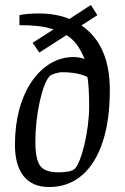

<svg xmlns="http://www.w3.org/2000/svg" viewBox="-20 -742 501 771"><path d="M177 9Q110 9 75 -34.5Q40 -78 40 -161Q40 -238 57.5 -302.5Q75 -367 107 -414Q139 -461 182 -487Q225 -513 277 -513Q285 -513 297.5 -511Q310 -509 320 -505Q303 -544 287 -565Q271 -586 247 -601L138 -531L111 -570L195 -624Q164 -634 131.5 -637.5Q99 -641 58 -641V-681Q68 -684 90 -686Q112 -688 136 -688Q170 -688 201 -682.5Q232 -677 259 -666L345 -722L371 -681L307 -640Q421 -562 421 -381Q421 -258 392 -171Q363 -84 308.5 -37.5Q254 9 177 9ZM215 -50Q239 -50 255.5 -53.5Q272 -57 280 -64Q290 -74 300.5 -100.5Q311 -127 319.5 -163.5Q328 -200 333 -240Q338 -280 338 -316Q338 -354 336 -387Q334 -420 331 -433Q292 -452 229 -452Q217 -452 200 -446.5Q183 -441 178 -435Q167 -422 157 -395Q147 -368 139 -331.5Q131 -295 126.5 -254Q122 -213 122 -173Q122 -102 141.5 -76Q161 -50 215 -50Z"/></svg>

Font: Faustina VF Beta
Style: Italic
Weight: 400
Italic angle: -8°
Designer: Alfonso Garcia
Foundry: Omnibus-Type
Version: Version 1.006